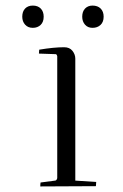

<svg xmlns="http://www.w3.org/2000/svg" viewBox="-20 -670 443 691"><path d="M251 -459V-20L326.2 -15.1Q326.2 -14.6 325.7 -7.6Q325.2 -0.5 325.2 0L125 1Q125 -8.3 126 -13.2L178.2 -20Q183.6 -20 186 -28.8V-467.8Q184.1 -475.1 180.2 -475.1L120.1 -477.1L121.1 -491.2Q173.8 -500 210.9 -500Q230.5 -500 240.7 -487.1Q251 -474.1 251 -459ZM60.1 -609.9Q60.1 -628.4 70.3 -639.2Q80.6 -649.9 98.1 -649.9Q116.2 -649.9 126.7 -639.2Q137.2 -628.4 137.2 -609.9Q137.2 -590.8 126.2 -580.3Q115.2 -569.8 98.1 -569.8Q80.6 -569.8 70.3 -581.3Q60.1 -592.8 60.1 -609.9ZM275.9 -609.9Q275.9 -628.4 286.1 -639.2Q296.4 -649.9 313 -649.9Q331.5 -649.9 342.3 -639.2Q353 -628.4 353 -609.9Q353 -590.8 341.8 -580.3Q330.6 -569.8 313 -569.8Q295.9 -569.8 285.9 -581.3Q275.9 -592.8 275.9 -609.9Z"/></svg>

Font: Antic Didone
Style: Regular
Weight: 400
Designer: Santiago Orozco
Foundry: Santiago Orozco
Version: Version 2.000